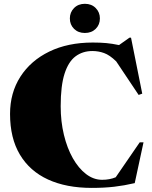

<svg xmlns="http://www.w3.org/2000/svg" viewBox="-20 -948 779 984"><path d="M503.5 -26.5Q542 -26.5 573 -39.5L696 -218.5H715.5L670.5 -9.5Q617 3 565.5 9Q514 15 450.5 15Q320 15 226.2 -28Q132.5 -71 82 -155.5Q31.5 -240 31.5 -364Q31.5 -472.5 84.5 -555Q137.5 -637.5 232.8 -683.8Q328 -730 455.5 -730Q494.5 -730 524.5 -727.2Q554.5 -724.5 590 -717L643.5 -755H651.5L709 -468L690.5 -461.5L575.5 -633.5Q542 -666 513.2 -676.2Q484.5 -686.5 453.5 -686.5Q404 -686.5 367.5 -659.5Q331 -632.5 311 -570.8Q291 -509 291 -403.5Q291 -325.5 307.5 -257.2Q324 -189 353.2 -137.2Q382.5 -85.5 421 -56Q459.5 -26.5 503.5 -26.5ZM415 -779Q381 -779 359.5 -800.2Q338 -821.5 338 -853.5Q338 -885 359.5 -906.8Q381 -928.5 415 -928.5Q449 -928.5 470.5 -906.8Q492 -885 492 -853.5Q492 -821.5 470.5 -800.2Q449 -779 415 -779Z"/></svg>

Font: Newsreader 72pt ExtraBold
Style: Regular
Weight: 800
Designer: Hugues Gentile
Foundry: Production Type
Version: Version 1.003; ttfautohint (v1.8.3)